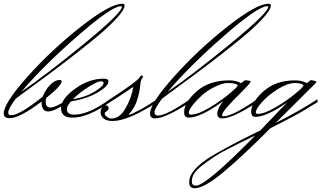

<svg xmlns="http://www.w3.org/2000/svg" viewBox="-69 -610 1726 1025"><path d="M577 -577Q527 -577 343 -416Q159 -255 45 -120Q178 -211 380 -376.5Q582 -542 582 -574Q582 -577 577 -577ZM-9 5Q35 5 159 -94Q171 -127 197 -155Q223 -183 250 -183Q260 -183 260 -176Q260 -153 178 -87Q175 -76 175 -69Q175 -36 199 -36Q228 -36 292 -79L294 -65Q222 -15 187.5 -15Q153 -15 153 -65V-68Q36 21 -18 21Q-49 21 -49 -4Q-49 -59 79.5 -202.5Q208 -346 363.5 -468Q519 -590 584 -590Q596 -590 596 -581Q596 -557 547.5 -505.5Q499 -454 417 -388Q335 -322 264 -268Q193 -214 110 -153.5Q27 -93 15 -83Q-25 -30 -25 -8Q-25 5 -9 5Z M484 -168Q484 -176 468 -176Q452 -176 403 -145.5Q354 -115 320 -80Q387 -91 435.5 -120.5Q484 -150 484 -168ZM288 -27Q288 2 328 2Q404 2 517 -80L519 -65Q401 18 317 18Q257 18 257 -32Q257 -82 331.5 -136Q406 -190 485 -190Q510 -190 510 -175Q510 -151 454.5 -117.5Q399 -84 309 -68Q288 -44 288 -27Z M679 -201Q683 -207 688.5 -207Q694 -207 694 -201Q694 -195 688 -189Q682 -183 679.5 -152.5Q677 -122 664 -78.5Q651 -35 619 0Q619 2 623 2Q630 2 674 -22L688 -29Q726 -50 769 -80L771 -65Q615 36 532 36Q499 36 483.5 22Q468 8 468 -9Q468 -26 476 -36.5Q484 -47 496 -47Q511 -47 511 -31Q511 -21 495 -13Q490 -10 490 -3Q490 4 501.5 13.5Q513 23 526 23Q570 23 601.5 -32.5Q633 -88 642 -143V-146Q545 -80 511 -60L508 -74Q671 -179 679 -201Z M1358 -577Q1308 -577 1124 -416Q940 -255 826 -120Q959 -211 1161 -376.5Q1363 -542 1363 -574Q1363 -577 1358 -577ZM796 -83Q756 -30 756 -11.5Q756 7 773 7Q820 7 945 -80L947 -65Q814 22 759 22Q732 22 732 -3Q732 -58 860.5 -201.5Q989 -345 1144.5 -467.5Q1300 -590 1365 -590Q1377 -590 1377 -581Q1377 -557 1328.5 -505.5Q1280 -454 1198 -388Q1116 -322 1045 -268Q974 -214 891 -153.5Q808 -93 796 -83Z M950 2Q988 2 1051.5 -36.5Q1115 -75 1157.5 -111Q1200 -147 1200 -153Q1200 -159 1185.5 -163Q1171 -167 1146 -167Q1121 -167 1080 -147.5Q1039 -128 1009 -101Q979 -74 959 -48Q939 -22 939 -10Q939 2 950 2ZM1218 -166Q1238 -182 1240 -182Q1267 -179 1268 -177.5Q1269 -176 1269 -174Q1269 -172 1261 -161.5Q1253 -151 1214 -112Q1117 -17 1117 3Q1117 11 1124 11Q1172 11 1304 -80L1306 -65Q1173 22 1118 22Q1091 22 1091 -3.5Q1091 -29 1122 -70Q1004 17 938 18Q914 18 914 -11Q914 -63 980.5 -122Q1047 -181 1156 -181Q1192 -181 1218 -166Z M1307 -2Q1342 -2 1402.5 -37.5Q1463 -73 1507 -109.5Q1551 -146 1551 -152.5Q1551 -159 1536.5 -163Q1522 -167 1508 -167Q1467 -167 1415.5 -135Q1364 -103 1330.5 -66Q1297 -29 1297 -11Q1297 -2 1307 -2ZM977 381Q1031 381 1294 113Q1117 198 1074.5 227Q1032 256 1005.5 277Q979 298 967 317.5Q955 337 955 359Q955 381 977 381ZM1570 -166Q1586 -182 1591.5 -182Q1597 -182 1608.5 -179Q1620 -176 1620 -172.5Q1620 -169 1612 -162Q1604 -155 1403 46Q1535 -20 1625 -80L1627 -65Q1582 -39 1563 -26Q1509 7 1375 74Q1230 220 1125.5 307.5Q1021 395 970 395Q941 395 941 362Q941 329 971 294.5Q1001 260 1060 224Q1153 168 1309 92Q1316 89 1320 87Q1337 70 1374.5 30Q1412 -10 1424 -22Q1436 -34 1442 -40Q1455 -54 1465 -63Q1354 13 1295 14Q1272 14 1272 -13Q1272 -64 1337.5 -122.5Q1403 -181 1507 -181Q1542 -181 1570 -166Z"/></svg>

Font: Monsieur La Doulaise
Style: Regular
Weight: 400
Designer: Alejandro Paul
Foundry: Alejandro Paul
Version: Version 1.000